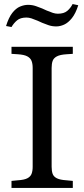

<svg xmlns="http://www.w3.org/2000/svg" viewBox="-20 -932 417 952"><path d="M37 0V-35L68 -38Q100 -40 115.5 -48Q131 -56 136.5 -70Q142 -84 142 -105V-595Q142 -616 136.5 -630Q131 -644 115.5 -652.5Q100 -661 68 -663L37 -665V-700H341V-665L310 -663Q278 -661 262 -652.5Q246 -644 241 -630Q236 -616 236 -595V-105Q236 -84 241 -70Q246 -56 262 -48Q278 -40 310 -38L341 -35V0ZM37 -798 10 -803Q23 -845 41 -868Q59 -891 79.5 -899.5Q100 -908 119 -908Q140 -908 158.5 -901.5Q177 -895 189 -890L211 -880Q230 -872 242.5 -868Q255 -864 267 -864Q297 -864 313.5 -878Q330 -892 340 -912L368 -906Q355 -865 336.5 -842Q318 -819 298 -810Q278 -801 259 -801Q238 -801 219.5 -807.5Q201 -814 189 -819L167 -829Q148 -837 135.5 -841Q123 -845 111 -845Q81 -845 64.5 -831Q48 -817 37 -798Z"/></svg>

Font: Hedvig Letters Serif 18pt
Style: Regular
Weight: 400
Designer: Alexander Örn & Tor Weibull
Foundry: Kanon Foundry
Version: Version 1.000